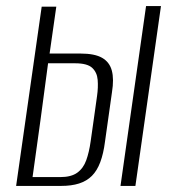

<svg xmlns="http://www.w3.org/2000/svg" viewBox="-20 -611 569 631"><path d="M33 0 117 -589H165L143 -435H245Q291 -435 315.5 -421Q340 -407 347.5 -379Q355 -351 348 -308L325 -145Q320 -106 309.5 -78Q299 -50 282 -33Q265 -16 240 -8Q215 0 181 0ZM87 -29H178Q214 -29 234 -43.5Q254 -58 263.5 -84.5Q273 -111 278 -147Q283 -183 288.5 -221Q294 -259 299 -296Q303 -324 301 -348.5Q299 -373 283 -388Q267 -403 227 -403H138Q126 -310 113 -216Q100 -122 87 -29ZM376 0 460 -591H509L425 0Z"/></svg>

Font: Alumni Sans Light
Style: Italic
Weight: 300
Italic angle: -8°
Version: Version 1.016